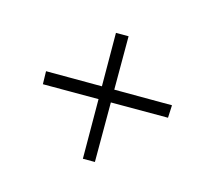

<svg xmlns="http://www.w3.org/2000/svg" viewBox="-62 -524 482 436"><g transform="rotate(-30 179.0 -306.0)"><path d="M68 -401 89 -423 298 -213 276 -193ZM82 -189 62 -209 270 -419 291 -398Z"/></g></svg>

Font: Smooch Sans Thin
Style: Regular
Weight: 400
Version: Version 1.010